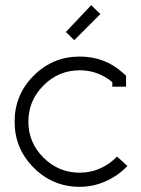

<svg xmlns="http://www.w3.org/2000/svg" viewBox="-20 -699 540 737"><path d="M265.1 -544.9 232.9 -576.2 330.1 -679.2 365.2 -645ZM286.1 18.1Q182.6 18.1 109.4 -55.2Q36.1 -128.4 36.1 -231.9Q36.1 -335.4 109.4 -408.7Q182.6 -481.9 286.1 -481.9Q382.8 -481.9 452.1 -418.9L463.9 -408.2V-366.2H411.1V-383.8Q356 -429.2 286.1 -429.2Q205.1 -429.2 147 -371.1Q88.9 -313 88.9 -231.9Q88.9 -151.4 147 -93.8Q205.1 -36.1 286.1 -36.1Q327.6 -36.1 364.5 -52.5Q401.4 -68.8 429.2 -98.1L469.2 -62Q434.1 -24.9 386.2 -3.4Q338.4 18.1 286.1 18.1Z"/></svg>

Font: Rawengulk
Style: Demibold
Weight: 600
Version: Version 0.92